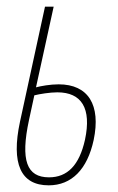

<svg xmlns="http://www.w3.org/2000/svg" viewBox="-20 -546 353 576"><path d="M126 10C195 10 242 -38 261 -126C283 -231 245 -293 156 -293C131 -293 103 -288 88 -284L141 -526H115L40 -181C13 -55 42 10 126 10ZM67 -186 83 -260C99 -264 130 -269 152 -269C225 -269 255 -221 235 -127C218 -50 182 -14 127 -14C60 -14 41 -65 67 -186Z"/></svg>

Font: Noto Sans ExtraCondensed Thin
Style: Italic
Weight: 100
Width: 2
Italic angle: -12°
Designer: Monotype Design Team
Foundry: Monotype Imaging Inc.
Version: Version 2.013